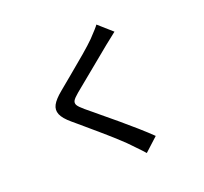

<svg xmlns="http://www.w3.org/2000/svg" viewBox="-140 -938 1236 1166"><g transform="rotate(-20 478.0 -355.0)"><path d="M595.7 -773.9 684.1 -695.8Q672.9 -687.5 647.2 -666.5Q621.6 -645.5 611.3 -638.2Q579.1 -610.8 481 -531.2Q382.8 -451.7 350.1 -423.8Q320.8 -399.4 313.2 -385.3Q305.7 -371.1 313.7 -356.7Q321.8 -342.3 352.1 -316.9Q366.7 -304.7 424.8 -256.6Q482.9 -208.5 524.2 -174.1Q565.4 -139.6 618.2 -93.3Q670.9 -46.9 703.1 -15.1L616.7 64Q606.4 51.8 594.7 39.6Q583 27.3 565.7 9.5Q548.3 -8.3 543.9 -13.2Q535.6 -22.5 523.9 -33.7Q512.2 -44.9 495.4 -60.5Q478.5 -76.2 465.3 -88.1Q452.1 -100.1 428.7 -120.6Q405.3 -141.1 393.3 -151.4Q381.3 -161.6 354 -185.1Q326.7 -208.5 318.8 -215.3Q311 -222.2 282.5 -246.3Q253.9 -270.5 252 -272Q206.5 -310.1 193.8 -341.1Q181.2 -372.1 196.8 -401.6Q212.4 -431.2 258.8 -469.2Q277.8 -485.4 342.3 -538.3Q406.7 -591.3 455.8 -633.3Q504.9 -675.3 533.2 -703.6Q585 -757.8 595.7 -773.9Z"/></g></svg>

Font: Karasuma Gothic
Style: Regular
Weight: 500
Designer: Rasmus Andersson / Ryoko Nishizuka
Foundry: Genbu
Version: Version 1.00